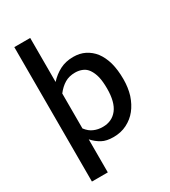

<svg xmlns="http://www.w3.org/2000/svg" viewBox="-217 -847 998 1125"><g transform="rotate(-30 282.0 -285.0)"><path d="M172.9 -364.3V-127.9Q195.8 -98.1 222.7 -87.4Q249 -75.7 281.7 -75.7Q344.2 -75.7 379.9 -121.6Q415 -167 415 -258.3Q415 -306.2 407.2 -338.9Q399.4 -370.1 383.8 -393.1Q369.6 -414.1 347.7 -423.3Q325.2 -433.1 298.8 -433.1Q257.8 -433.1 228.5 -415.5Q198.2 -397.5 172.9 -364.3ZM172.9 -740.2V-442.4Q204.6 -477.1 244.1 -497.6Q283.7 -518.1 335 -518.1Q378.9 -518.1 413.1 -501Q448.7 -482.9 473.1 -451.7Q498.5 -418 512.2 -370.1Q525.4 -320.8 525.4 -258.3Q525.4 -202.1 510.7 -153.3Q494.1 -103.5 466.3 -68.8Q439 -34.2 397.5 -13.2Q357.4 7.3 306.2 7.3Q258.8 7.3 229.5 -8.8Q197.8 -25.9 172.9 -54.2V169.4H65.4V-740.2Z"/></g></svg>

Font: Lato-SemiBold
Style: Regular
Weight: 500
Designer: Lukasz Dziedzic with Adam Twardoch and Botio Nikoltchev
Foundry: tyPoland Lukasz Dziedzic
Version: ""